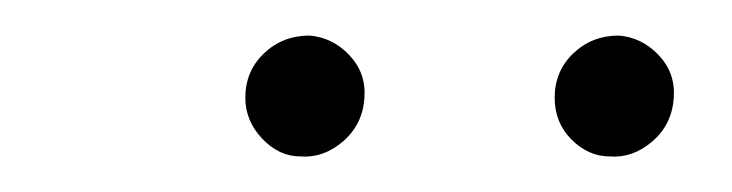

<svg xmlns="http://www.w3.org/2000/svg" viewBox="-20 -567 412 108"><path d="M118 -512Q118 -527 128.5 -537Q139 -547 154 -547Q167 -546 176.5 -536Q186 -526 185 -512Q184 -497 173 -487.5Q162 -478 149 -479Q137 -479 127.5 -489Q118 -499 118 -512ZM292 -512Q292 -527 302.5 -537Q313 -547 328 -547Q341 -546 350.5 -536Q360 -526 359 -512Q358 -497 347 -487.5Q336 -478 323 -479Q311 -479 301.5 -488.5Q292 -498 292 -512Z"/></svg>

Font: Josefin Sans Light
Style: Italic
Weight: 300
Italic angle: -7°
Designer: Santiago Orozco
Foundry: Typemade
Version: Version 2.000